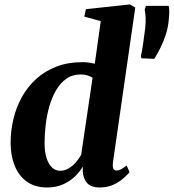

<svg xmlns="http://www.w3.org/2000/svg" viewBox="-20 -837 785 868"><path d="M490.5 -102Q488.5 -84.5 492.2 -75.2Q496 -66 506.5 -66Q515 -66 525.8 -71Q536.5 -76 552.5 -89L566 -58.5Q558 -49 540 -32.5Q522 -16 494.5 -2.8Q467 10.5 430.5 10.5Q391.5 10.5 373.8 -9.5Q356 -29.5 354 -63L354.5 -84Q342 -62 319.5 -40Q297 -18 265.5 -3.8Q234 10.5 193 10.5Q138 10.5 101 -16.2Q64 -43 46 -88.8Q28 -134.5 28 -192Q28 -246.5 40.8 -299.5Q53.5 -352.5 79.2 -398.8Q105 -445 144 -480.5Q183 -516 235.2 -536Q287.5 -556 353.5 -556Q367 -556 381.5 -554Q396 -552 408.5 -549L435.5 -741.5L361 -762L368.5 -795.5L567 -817L591.5 -803ZM398.5 -485.5Q389 -492 375.2 -496.2Q361.5 -500.5 345 -500.5Q307.5 -500.5 280 -481Q252.5 -461.5 233.5 -429Q214.5 -396.5 203 -356Q191.5 -315.5 186.5 -272.5Q181.5 -229.5 181.5 -190.5Q181.5 -150.5 190.5 -122.5Q199.5 -94.5 215.2 -79.8Q231 -65 252 -65Q272 -65 290.2 -75.8Q308.5 -86.5 323.2 -103.5Q338 -120.5 347 -137.5ZM677.5 -571 619 -573.5 617 -583Q623 -610.5 627.2 -640.8Q631.5 -671 636.5 -710Q639.5 -739 638.2 -759.5Q637 -780 634 -793.5L640 -810.5H742.5Q745 -800.5 745.2 -787Q745.5 -773.5 743 -748Q740 -713 730 -681.8Q720 -650.5 706.2 -622.8Q692.5 -595 677.5 -571Z"/></svg>

Font: Merriweather 48pt ExtraBold
Style: Italic
Weight: 800
Italic angle: -7.8°
Version: Version 2.101